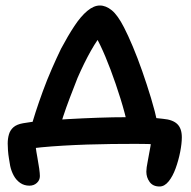

<svg xmlns="http://www.w3.org/2000/svg" viewBox="-20 -529 695 698"><path d="M91 -62Q98 -86 109.5 -121.5Q121 -157 136 -198Q151 -239 168.5 -279Q186 -319 202 -352Q227 -399 250.5 -434.5Q274 -470 297.5 -489.5Q321 -509 343 -509Q365 -509 386.5 -491.5Q408 -474 431 -429Q445 -402 462.5 -360.5Q480 -319 497 -270.5Q514 -222 529 -172.5Q544 -123 553 -80L445 -68Q435 -116 418 -170.5Q401 -225 382 -275.5Q363 -326 345 -363.5Q327 -401 315 -415L361 -418Q335 -388 310.5 -344.5Q286 -301 262 -246Q247 -208 233.5 -172.5Q220 -137 209.5 -105Q199 -73 192 -45ZM560 149Q536 149 524 132.5Q512 116 512 95Q512 82 517 57.5Q522 33 527 3Q532 -27 532 -55L594 -1Q580 -2 550.5 -4Q521 -6 474 -6Q432 -6 386.5 -5.5Q341 -5 296.5 -3.5Q252 -2 209.5 0.5Q167 3 130.5 6.5Q94 10 65 15L107 -30Q107 -17 109.5 3Q112 23 116 44Q120 65 122.5 83.5Q125 102 125 111Q125 126 114 136Q103 146 87 146Q68 146 53.5 136Q39 126 30 109.5Q21 93 17 74Q15 62 12.5 47Q10 32 9 17.5Q8 3 8 -7Q8 -25 12.5 -40.5Q17 -56 29 -66.5Q41 -77 64 -81Q90 -86 132.5 -89.5Q175 -93 227.5 -96Q280 -99 336 -101Q392 -103 444 -103Q461 -103 482.5 -102.5Q504 -102 527 -101Q550 -100 573 -97Q608 -94 624.5 -78Q641 -62 641 -30Q641 -7 635 23.5Q629 54 618.5 83Q608 112 593 130.5Q578 149 560 149Z"/></svg>

Font: Shantell Sans Medium
Style: Regular
Weight: 500
Designer: Stephen Nixon, Anya Danilova, Shantell Martin
Foundry: Arrow Type
Version: Version 1.011;[c5ecc13dd]